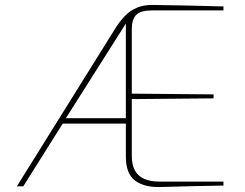

<svg xmlns="http://www.w3.org/2000/svg" viewBox="-20 -752 990 775"><path d="M624 3Q561 4 524.5 -23.5Q488 -51 488 -121V-253H233L74 0H48L449 -643Q466 -669 486 -689.5Q506 -710 534 -721.5Q562 -733 600 -732Q671 -731 741.5 -729.5Q812 -728 882 -726V-710H594Q548 -710 530 -692Q512 -674 512 -635V-374L842 -371V-355L512 -352V-123Q512 -87 524.5 -64Q537 -41 562 -30Q587 -19 624 -19H882V-3Q818 -2 753.5 -0.5Q689 1 624 3ZM246 -275H488V-657Z"/></svg>

Font: Exo Thin Thin
Style: Regular
Weight: 250
Version: Version 2.000